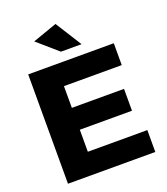

<svg xmlns="http://www.w3.org/2000/svg" viewBox="-164 -1042 1002 1155"><g transform="rotate(-20 337.0 -464.5)"><path d="M70 0V-700H618V-560H248V-421H582V-281H248V-140H629V0ZM172 -874 328 -929 434 -761H302Z"/></g></svg>

Font: Trueno
Style: Bd
Weight: 700
Designer: Julieta Ulanovsky
Foundry: Julieta Ulanovsky
Version: Version 3.001b